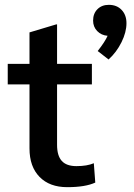

<svg xmlns="http://www.w3.org/2000/svg" viewBox="-20 -764 553 794"><path d="M102 -150V-415H12V-500H102V-630L212 -663H216V-500H360V-415H216V-165Q216 -120 235.5 -98.5Q255 -77 296 -77Q340 -77 368 -89L374 -9Q333 10 258 10Q185 10 143.5 -32.5Q102 -75 102 -150ZM503 -668Q503 -631 482.5 -589.5Q462 -548 429 -518L384 -553Q414 -591 425 -616Q399 -618 382 -635.5Q365 -653 365 -679Q365 -708 383 -726Q401 -744 430 -744Q463 -744 483 -723Q503 -702 503 -668Z"/></svg>

Font: Sarabun SemiBold
Style: Regular
Weight: 600
Designer: Suppakit Chalermlarp | Katatrad Co.,Ltd.
Foundry: Cadson Demak Co.,Ltd.
Version: Version 1.000; ttfautohint (v1.6)